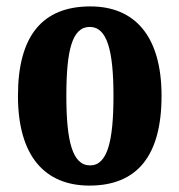

<svg xmlns="http://www.w3.org/2000/svg" viewBox="-20 -569 560 599"><path d="M259 10C407 10 484 -82 484 -270C484 -458 399 -549 262 -549C113 -549 36 -458 36 -270C36 -82 120 10 259 10ZM261 -53C206 -53 187 -128 187 -270C187 -412 205 -485 260 -485C314 -485 334 -412 334 -270C334 -128 315 -53 261 -53Z"/></svg>

Font: Noto Serif Devanagari ExtraCondensed ExtraBold
Style: Regular
Weight: 800
Width: 2
Designer: Universal Thirst, Indian Type Foundry and the Monotype Design Team
Foundry: Monotype Imaging Inc.
Version: Version 2.004